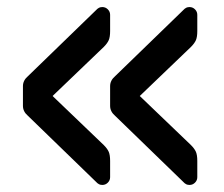

<svg xmlns="http://www.w3.org/2000/svg" viewBox="-20 -601 634 544"><path d="M292 -357Q292 -373 306 -385L503 -576Q508 -580 512 -580.5Q516 -581 517 -581Q526 -581 532.5 -574.5Q539 -568 539 -559V-513Q539 -496 535 -487Q531 -478 521 -468L376 -329L521 -190Q531 -180 535 -171Q539 -162 539 -145V-99Q539 -90 532.5 -83.5Q526 -77 517 -77Q516 -77 512 -77.5Q508 -78 503 -82L306 -273Q292 -285 292 -301ZM45 -357Q45 -373 59 -385L256 -576Q261 -580 265 -580.5Q269 -581 270 -581Q279 -581 285.5 -574.5Q292 -568 292 -559V-513Q292 -496 288 -487Q284 -478 274 -468L129 -329L274 -190Q284 -180 288 -171Q292 -162 292 -145V-99Q292 -90 285.5 -83.5Q279 -77 270 -77Q269 -77 265 -77.5Q261 -78 256 -82L59 -273Q45 -285 45 -301Z"/></svg>

Font: Rubik
Style: Regular
Weight: 400
Designer: Hubert & Fischer
Foundry: Hubert & Fischer
Version: Version 1.002; ttfautohint (v1.6)